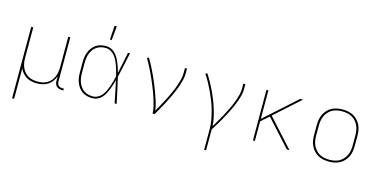

<svg xmlns="http://www.w3.org/2000/svg" viewBox="-87 -1218 3775 1907"><g transform="rotate(15 1800.0 -264.5)"><path d="M99 215V-520H120V-210Q120 -185 123.5 -159.5Q127 -134 137 -110.5Q147 -87 163.5 -67Q180 -47 202 -34Q224 -21 249.5 -16Q275 -11 300 -11Q325 -11 350.5 -16Q376 -21 398 -34Q420 -47 436.5 -67Q453 -87 463 -110.5Q473 -134 476.5 -159.5Q480 -185 480 -210V-520H501V-65Q501 -54 504.5 -43.5Q508 -33 515.5 -25Q523 -17 534 -14Q545 -11 556 -11H571V8H556Q541 8 526 3.5Q511 -1 500.5 -11Q490 -21 485 -36Q480 -51 480 -65V-114Q470 -86 452.5 -61.5Q435 -37 410 -21Q385 -5 355.5 1.5Q326 8 297 8Q269 8 242 2.5Q215 -3 191 -17Q167 -31 149 -52Q131 -73 120 -98V215Z M868 8Q841 8 814 1.5Q787 -5 764.5 -20Q742 -35 726 -57Q710 -79 700 -104Q690 -129 686.5 -156Q683 -183 683 -210V-310Q683 -337 686.5 -364Q690 -391 700 -416Q710 -441 726 -463Q742 -485 764.5 -500Q787 -515 814 -521.5Q841 -528 868 -528Q894 -528 918.5 -517.5Q943 -507 961.5 -488Q980 -469 993 -446.5Q1006 -424 1016 -400Q1026 -376 1034 -351Q1042 -326 1049 -300Q1061 -355 1072 -410Q1083 -465 1094 -520H1115Q1101 -456 1087.5 -391.5Q1074 -327 1059 -263Q1075 -198 1088.5 -132Q1102 -66 1117 0H1096Q1084 -56 1073 -112.5Q1062 -169 1049 -226Q1042 -200 1034 -174.5Q1026 -149 1016 -124.5Q1006 -100 993.5 -76.5Q981 -53 962.5 -33.5Q944 -14 919 -3Q894 8 868 8ZM868 -11Q895 -11 920 -24.5Q945 -38 962 -59.5Q979 -81 990.5 -106.5Q1002 -132 1011 -157.5Q1020 -183 1027 -209.5Q1034 -236 1041 -263Q1034 -289 1027 -315Q1020 -341 1011 -366.5Q1002 -392 990 -416.5Q978 -441 961 -462Q944 -483 919.5 -496Q895 -509 868 -509Q843 -509 819 -503Q795 -497 775 -483Q755 -469 741 -449Q727 -429 718.5 -406Q710 -383 707 -358.5Q704 -334 704 -310V-210Q704 -186 707 -161.5Q710 -137 718.5 -114Q727 -91 741 -71Q755 -51 775 -37Q795 -23 819 -17Q843 -11 868 -11ZM887 -600 896 -744H919L905 -600Z M1486 0Q1486 -35 1477.5 -69Q1469 -103 1459 -136.5Q1449 -170 1437 -202.5Q1425 -235 1411.5 -267.5Q1398 -300 1384 -332Q1370 -364 1355 -395.5Q1340 -427 1323.5 -457.5Q1307 -488 1290 -518L1307 -528Q1330 -490 1350.5 -450.5Q1371 -411 1389.5 -370.5Q1408 -330 1425 -289Q1442 -248 1457 -206.5Q1472 -165 1485.5 -122Q1499 -79 1505 -35Q1519 -61 1533.5 -86.5Q1548 -112 1562 -138Q1576 -164 1589 -190.5Q1602 -217 1614.5 -243.5Q1627 -270 1638 -297.5Q1649 -325 1658 -353Q1667 -381 1673.5 -410Q1680 -439 1680 -468V-520H1701V-468Q1701 -436 1693.5 -405Q1686 -374 1676 -343.5Q1666 -313 1653.5 -283.5Q1641 -254 1627.5 -225Q1614 -196 1599.5 -167.5Q1585 -139 1570 -111Q1555 -83 1539 -55Q1523 -27 1507 0Z M2074 215V0Q2074 -46 2065.5 -92Q2057 -138 2045 -182.5Q2033 -227 2016 -270.5Q1999 -314 1979.5 -356Q1960 -398 1938 -438.5Q1916 -479 1890 -517L1907 -528Q1932 -491 1953.5 -452Q1975 -413 1994 -373Q2013 -333 2029.5 -291.5Q2046 -250 2059 -207.5Q2072 -165 2082 -121.5Q2092 -78 2094 -33Q2109 -59 2124.5 -84.5Q2140 -110 2154.5 -136Q2169 -162 2183 -188.5Q2197 -215 2210 -242Q2223 -269 2235 -296Q2247 -323 2256.5 -351.5Q2266 -380 2273 -409Q2280 -438 2280 -468V-520H2301V-468Q2301 -436 2293 -404.5Q2285 -373 2274 -342.5Q2263 -312 2250 -282.5Q2237 -253 2222.5 -224Q2208 -195 2192.5 -166.5Q2177 -138 2161 -110Q2145 -82 2128.5 -54.5Q2112 -27 2094 0V215Z M2867 0 2619 -273 2538 -201V0H2518V-520H2538V-227L2865 -520H2894L2634 -287L2894 0Z M3300 8Q3271 8 3242.5 2.5Q3214 -3 3189 -16.5Q3164 -30 3144.5 -51.5Q3125 -73 3112.5 -98.5Q3100 -124 3095.5 -152.5Q3091 -181 3091 -210V-310Q3091 -339 3095.5 -367.5Q3100 -396 3112.5 -421.5Q3125 -447 3144.5 -468.5Q3164 -490 3189 -503.5Q3214 -517 3242.5 -522.5Q3271 -528 3300 -528Q3329 -528 3357.5 -522.5Q3386 -517 3411 -503.5Q3436 -490 3455.5 -468.5Q3475 -447 3487.5 -421.5Q3500 -396 3504.5 -367.5Q3509 -339 3509 -310V-210Q3509 -181 3504.5 -152.5Q3500 -124 3487.5 -98.5Q3475 -73 3455.5 -51.5Q3436 -30 3411 -16.5Q3386 -3 3357.5 2.5Q3329 8 3300 8ZM3300 -11Q3326 -11 3352 -16Q3378 -21 3400.5 -33.5Q3423 -46 3440.5 -65.5Q3458 -85 3469 -108.5Q3480 -132 3484 -158Q3488 -184 3488 -210V-310Q3488 -336 3484 -362Q3480 -388 3469 -411.5Q3458 -435 3440.5 -454.5Q3423 -474 3400.5 -486.5Q3378 -499 3352 -504Q3326 -509 3300 -509Q3274 -509 3248 -504Q3222 -499 3199.5 -486.5Q3177 -474 3159.5 -454.5Q3142 -435 3131 -411.5Q3120 -388 3116 -362Q3112 -336 3112 -310V-210Q3112 -184 3116 -158Q3120 -132 3131 -108.5Q3142 -85 3159.5 -65.5Q3177 -46 3199.5 -33.5Q3222 -21 3248 -16Q3274 -11 3300 -11Z"/></g></svg>

Font: Iosevka Thin Extended
Style: Regular
Weight: 100
Width: 7
Monospace: yes
Designer: Belleve Invis
Foundry: Belleve Invis
Version: Version 32.5.0; ttfautohint (v1.8.4)